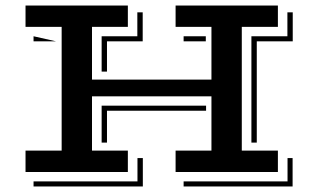

<svg xmlns="http://www.w3.org/2000/svg" viewBox="-20 -628 1147 701"><path d="M73.2 -78.1H205.1V-529.8H73.2V-607.9H446.8V-529.8H315.9V-337.4H752V-529.8H621.1V-607.9H994.6V-529.8H862.8V-78.1H994.6V0H621.1V-78.1H752V-276.4H315.9V-78.1H446.8V0H73.2ZM897.9 -495.6H1029.3V-583H1048.8V-477.1H917.5V-107.4H897.9ZM351.1 -495.6H481.4V-583H501V-477.1H370.6V-366.7H351.1ZM650.4 -495.6H731.4V-477.1H650.4ZM102.5 -495.6 184.6 -477.1H102.5ZM351.1 -242.2H732.4V-223.6H370.6V-107.4H351.1ZM1029.8 34.2V-50.8H1048.3V52.7H650.4V34.2ZM481.9 34.2V-50.8H501.5V52.7H102.5V34.2Z"/></svg>

Font: Vast Shadow
Style: Regular
Weight: 400
Designer: Nicole Fally
Foundry: Nicole Fally
Version: Version 1.002